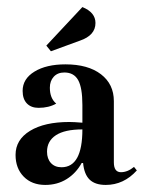

<svg xmlns="http://www.w3.org/2000/svg" viewBox="-20 -514 407 543"><path d="M89 -209Q68 -209 56 -221.5Q44 -234 44 -257Q44 -291 77.5 -311.5Q111 -332 165 -332Q229 -332 265.5 -304Q302 -276 302 -228V-55Q302 -27 322 -27Q341 -27 359 -42L367 -32Q330 9 279 9Q249 9 233.5 -6Q218 -21 215 -53H211Q195 -24 168.5 -7.5Q142 9 108 9Q70 9 47 -14.5Q24 -38 24 -76Q24 -119 65 -144Q106 -169 176 -169Q189 -169 213 -167V-217Q213 -266 201 -287.5Q189 -309 162 -309Q143 -309 132 -297Q121 -285 121 -266Q121 -236 139 -221Q118 -209 89 -209ZM213 -148Q163 -148 138 -131.5Q113 -115 113 -85Q113 -65 124 -53Q135 -41 154 -41Q213 -41 213 -148ZM250 -449Q250 -414 206 -399L124 -369L111 -385L213 -494Q250 -479 250 -449Z"/></svg>

Font: Katibeh
Style: Regular
Weight: 400
Designer: Arabic design by Kourosh Beigpour, Latin design by Eduardo Tunni, engineering by Lasse Fister
Version: Version 1.000